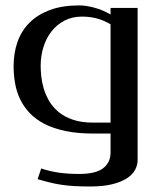

<svg xmlns="http://www.w3.org/2000/svg" viewBox="-20 -489 604 703"><path d="M321.8 0Q263.7 0 219.5 -9.3Q175.3 -18.6 142.8 -35.4Q110.4 -52.2 88.6 -75.2Q66.9 -98.1 53.7 -125.7Q40.5 -153.3 35.2 -184.1Q29.8 -214.8 29.8 -247.1Q29.8 -294.9 44.2 -335.7Q58.6 -376.5 88.1 -406Q117.7 -435.5 162.8 -452.4Q208 -469.2 270 -469.2Q294.4 -469.2 325.4 -460.9Q356.4 -452.6 384.8 -436V-460H483.9V97.2Q483.9 115.7 474.4 133.3Q464.8 150.9 443.8 164.3Q422.9 177.7 389.9 185.8Q356.9 193.8 310.1 193.8Q277.3 193.8 252.4 192.4Q227.5 190.9 206.1 187.7Q184.6 184.6 163.6 179.4Q142.6 174.3 117.7 167L130.9 127.9Q163.6 138.7 196.5 143.3Q229.5 147.9 270 147.9Q330.1 147.9 357.4 127.2Q384.8 106.4 384.8 68.8V0ZM128.9 -248Q128.9 -231.4 131.1 -209.7Q133.3 -188 140.1 -164.8Q147 -141.6 159.9 -119.4Q172.9 -97.2 194.1 -79.3Q215.3 -61.5 246.8 -50.8Q278.3 -40 321.8 -40H384.8V-399.9Q361.3 -414.1 335.9 -421.1Q310.5 -428.2 279.8 -428.2Q243.7 -428.2 215.6 -413.3Q187.5 -398.4 168.2 -373.5Q148.9 -348.6 138.9 -316.2Q128.9 -283.7 128.9 -248Z"/></svg>

Font: Federov2
Style: Regular
Weight: 400
Designer: Olexa M. Volochay | Cyreal.org
Foundry: Olexa M. Volochay | Cyreal.org
Version: Version 1.000